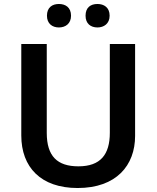

<svg xmlns="http://www.w3.org/2000/svg" viewBox="-20 -935 787 965"><path d="M216 -856C216 -816 243 -797 276 -797C309 -797 337 -816 337 -856C337 -898 309 -915 276 -915C243 -915 216 -898 216 -856ZM410 -856C410 -816 436 -797 470 -797C502 -797 531 -816 531 -856C531 -898 502 -915 470 -915C436 -915 410 -898 410 -856ZM659 -252V-714H532V-268C532 -158 485 -99 374 -99C268 -99 215 -150 215 -267V-714H87V-254C87 -95 185 10 370 10C565 10 659 -104 659 -252Z"/></svg>

Font: Noto Sans Bengali UI SemiBold
Style: Regular
Weight: 600
Designer: Jelle Bosma - Monotype Design Team
Foundry: Monotype Imaging Inc.
Version: Version 2.003